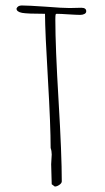

<svg xmlns="http://www.w3.org/2000/svg" viewBox="-20 -684 382 698"><path d="M204.6 -24.9Q204.6 -123 192.9 -318.4Q181.2 -514.2 181.2 -611.8Q181.2 -626 182.1 -630.9Q183.1 -633.8 186 -633.8Q199.2 -633.8 229 -631.8Q258.8 -629.9 271.5 -629.9Q280.8 -629.9 287.1 -633.3Q293.5 -636.7 293.5 -643.1Q293.5 -655.8 275.4 -655.8L254.4 -655.3L232.9 -654.8Q206.5 -654.8 146 -659.7Q82 -664.1 59.1 -664.1Q44.4 -664.1 40 -652.8Q40 -641.1 60.5 -637.2Q79.6 -633.8 143.6 -633.8Q144 -566.9 154.3 -394.5Q164.1 -227.1 164.1 -146Q168 -135.3 168 -122.1L167 -104.5L166 -86.9L167 -50.8L168 -14.2L179.2 -5.9Q187 -5.9 195.8 -12Q204.6 -18.1 204.6 -24.9Z"/></svg>

Font: Amatica SC
Style: Regular
Weight: 400
Version: Version 2.000